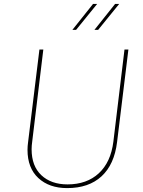

<svg xmlns="http://www.w3.org/2000/svg" viewBox="-20 -956 735 984"><path d="M145 -230Q142 -209 142 -191Q142 -105 192 -58Q242 -11 326 -11Q425 -11 486.5 -68Q548 -125 561 -230L618 -702H638L580 -228Q566 -113 500.5 -52.5Q435 8 324 8Q232 8 176.5 -43.5Q121 -95 121 -188Q121 -207 124 -228L182 -702H202ZM370 -803H351L457 -936H478ZM483 -803H464L570 -936H591Z"/></svg>

Font: Josefin Sans Thin
Style: Italic
Weight: 200
Italic angle: -7°
Designer: Santiago Orozco
Foundry: Typemade
Version: Version 2.000